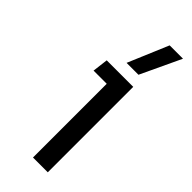

<svg xmlns="http://www.w3.org/2000/svg" viewBox="-229 -722 753 753"><g transform="rotate(45 147.5 -345.0)"><path d="M140 -522 211 -690H285L206 -522ZM143 0V-409H70L78 -474H225V0Z"/></g></svg>

Font: Kanit Light
Style: Regular
Weight: 300
Designer: Katatrad Team
Foundry: CadsonDemak
Version: Version 2.000; ttfautohint (v1.8.3)